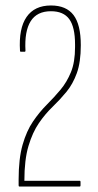

<svg xmlns="http://www.w3.org/2000/svg" viewBox="-20 -681 358 701"><path d="M51 0Q48 0 48 -4V-25Q48 -102 62.5 -152.5Q77 -203 100.5 -237.5Q124 -272 151 -299Q178 -326 201 -353.5Q224 -381 239 -417.5Q254 -454 254 -509V-519Q254 -582 233 -611Q212 -640 166 -640Q115 -640 92 -603.5Q69 -567 73 -496Q73 -492 70 -492H56Q53 -492 53 -496Q48 -577 77 -619Q106 -661 166 -661Q222 -661 248.5 -626Q275 -591 275 -516Q275 -454 260.5 -414Q246 -374 222.5 -345.5Q199 -317 172 -291Q145 -265 122 -231.5Q99 -198 84 -148Q69 -98 69 -21H271Q274 -21 274 -17V-4Q274 0 271 0Z"/></svg>

Font: Sofia Sans Extra Condensed Thin
Style: Regular
Weight: 250
Version: Version 4.100